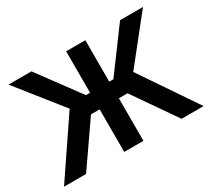

<svg xmlns="http://www.w3.org/2000/svg" viewBox="-134 -916 1247 1141"><g transform="rotate(-30 489.0 -345.0)"><path d="M27.3 -690.4H184.6L394.5 -406.2H422.9V-690.4H554.7V-406.2H583L793 -690.4H950.2L707 -384.8L967.8 0H816.4L614.3 -292H554.7V0H422.9V-292H363.3L161.1 0H9.8L270.5 -384.8Z"/></g></svg>

Font: Dinish
Style: Bold
Weight: 700
Designer: Bert Driehuis
Foundry: Playbeing
Version: Version 3.006; git-39231f3c-release